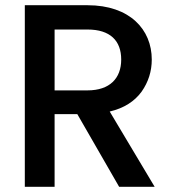

<svg xmlns="http://www.w3.org/2000/svg" viewBox="-20 -715 672 735"><path d="M189 0V-278H276L436 0H572L400 -288C455 -301 495 -327 522 -364C548 -401 561 -442 561 -487C561 -602 477 -695 315 -695H75V0ZM315 -602C402 -602 444 -559 444 -487C444 -415 400 -369 315 -369H189V-602Z"/></svg>

Font: Poppins Medium
Style: Regular
Weight: 500
Designer: Ninad Kale (Devanagari), Jonny Pinhorn (Latin)
Foundry: Indian Type Foundry
Version: 4.004